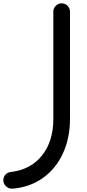

<svg xmlns="http://www.w3.org/2000/svg" viewBox="-30 -846 520 1152"><path d="M41 286Q21 286 5.5 271Q-10 256 -10 236Q-10 216 2.5 202Q15 188 35 186Q154 172 222 87Q290 2 290 -133V-776Q290 -796 304.5 -811Q319 -826 340 -826Q361 -826 375.5 -811Q390 -796 390 -776V-133Q390 -17 347 75.5Q304 168 225.5 223Q147 278 45 286Z"/></svg>

Font: Tsukimi Rounded SemiBold
Style: Regular
Weight: 600
Designer: Takashi Funayama
Foundry: Takashi Funayama
Version: Version 1.032; ttfautohint (v1.8.3)